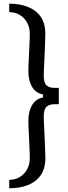

<svg xmlns="http://www.w3.org/2000/svg" viewBox="-20 -820 369 1041"><path d="M30 200.8V155Q62.4 155 87.5 139.8Q112.6 124.5 127.1 97.9Q141.5 71.3 141.5 37.5Q141.5 26.6 140.8 5.9Q140.1 -14.7 139 -40Q137.8 -65.3 136.5 -90.4Q135.1 -115.4 134.4 -135.6Q133.7 -155.7 133.7 -165.6Q133.7 -215.7 153.9 -250Q174 -284.4 213.1 -291.4V-307.8Q174 -315.2 153.9 -349.2Q133.7 -383.1 133.7 -434Q133.7 -443.9 134.4 -464Q135.1 -484.2 136.5 -509Q137.8 -533.9 139 -559.2Q140.1 -584.5 140.8 -605.1Q141.5 -625.8 141.5 -636.7Q141.5 -670.9 127.1 -697.3Q112.6 -723.7 87.5 -739Q62.4 -754.2 30 -754.2V-800Q86.4 -800 130.7 -782.8Q175 -765.6 200.4 -729.6Q225.7 -693.6 225.7 -636.7Q225.7 -624.1 224.8 -599.8Q223.9 -575.5 222.8 -546.4Q221.6 -517.3 220.3 -489Q218.9 -460.8 218 -439.6Q217.2 -418.3 217.2 -410.8Q217.2 -369.9 232.8 -356.7Q248.4 -343.5 275 -343.5H298.9V-254.9H275Q248.4 -254.9 232.8 -241.7Q217.2 -228.4 217.2 -187.9Q217.2 -180 218 -158.9Q218.9 -137.7 220.3 -109.5Q221.7 -81.3 222.9 -52.1Q224.1 -22.8 225 1.2Q225.9 25.3 225.9 37.5Q225.9 94.1 200.5 130.2Q175.1 166.3 130.7 183.6Q86.4 200.8 30 200.8Z"/></svg>

Font: Big Shoulders Stencil Text SC Thin
Style: Regular
Weight: 100
Designer: Patric King
Foundry: XO Type Co
Version: Version 2.001